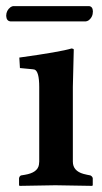

<svg xmlns="http://www.w3.org/2000/svg" viewBox="-27 -605 332 627"><path d="M253.4 -535.2H6.8Q-5.9 -536.6 -6.8 -553.2Q-6.8 -570.8 7.3 -581.5Q12.2 -584.5 15.6 -585H264.2Q275.9 -583.5 276.4 -567.9Q276.4 -548.8 261.7 -538.1Q257.3 -535.6 253.4 -535.2ZM210.9 -321.3V-77.1Q210.9 -46.9 245.6 -37.1Q251.5 -35.6 257.8 -34.2L268.1 -32.2Q274.9 -28.8 275.9 -22.9V0L273.9 2Q272.9 2 153.8 0L37.1 2L35.2 0V-22.9Q36.6 -30.3 42 -32.2L54.2 -34.2Q95.7 -41 100.1 -66.9Q100.6 -72.3 101.1 -77.1V-320.8Q101.1 -372.6 85.4 -377.9Q82 -378.9 79.1 -378.9L38.1 -382.8L36.1 -417Q169.9 -435.5 207 -446.8Q212.9 -445.8 213.9 -443.8Q213.9 -442.9 210.9 -321.3Z"/></svg>

Font: Linux Libertine O
Style: Semibold
Weight: 700
Designer: Philipp H. Poll
Foundry: Philipp H. Poll
Version: Version 5.0.0